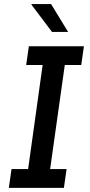

<svg xmlns="http://www.w3.org/2000/svg" viewBox="-20 -910 438 930"><path d="M22.8 0 35.8 -91H116.2L186.5 -595H106.8L119.8 -686H386.5L373.5 -595H293.8L222.8 -91H302.5L289.5 0ZM232 -755.2 132.5 -887.2V-890.2H227.5L310 -755.2Z"/></svg>

Font: Chivo Medium
Style: Italic
Weight: 500
Italic angle: -8.05°
Designer: Hector Gatti
Foundry: Omnibus-Type
Version: Version 2.002